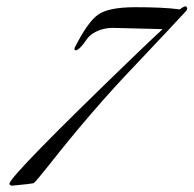

<svg xmlns="http://www.w3.org/2000/svg" viewBox="-20 -588 618 613"><path d="M499 -495C476 -474 443 -442 400 -401C145 -155 15 -22 10 -2L11 2L17 5C60 1 83 -2 87 -3C91 -5 108 -25 138 -63C227 -176 317 -281 410 -378C500 -473 555 -532 576 -555L578 -562L574 -568C569 -568 563 -565 554 -558C517 -563 470 -565 412 -565C355 -565 315 -557 293 -541C271 -526 246 -490 218 -435V-429L221 -427C230 -428 243 -441 258 -464C270 -481 300 -499 340 -499L499 -495Z"/></svg>

Font: VL Great Vibes
Style: Regular
Weight: 400
Designer: Robert E. Leuschke
Foundry: Robert E. Leuschke
Version: Version 1.001